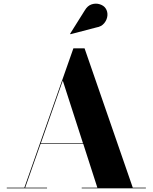

<svg xmlns="http://www.w3.org/2000/svg" viewBox="-20 -1029 834 1049"><path d="M506.5 -879 365 -842 363 -844.5 443 -972Q458.5 -998.5 481.5 -1005.5Q504.5 -1012.5 525.8 -1005.5Q547 -998.5 557 -983.5Q569 -965.5 566.8 -943Q564.5 -920.5 549.2 -902Q534 -883.5 506.5 -879ZM17 -3.5H113L381 -765H442L705.5 -3.5H777V0H426.5V-3.5H512L435 -242.5H201.5L117.5 -3.5H237V0H17ZM323 -588.5 203 -246H433.5Z"/></svg>

Font: Bodoni* 48
Style: Bold
Weight: 700
Version: Version 2.2